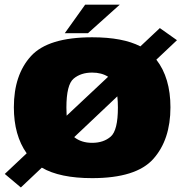

<svg xmlns="http://www.w3.org/2000/svg" viewBox="-36 -760 782 824"><path d="M-15.5 -13.5 53.5 44.5 143.5 -40.5Q220.5 4.5 359.5 4.5Q548.5 4.5 622 -78Q695.5 -160.5 695.5 -299.5Q695.5 -426 635 -504L723.5 -587.5L650 -639.5L566.5 -561Q491 -600 359.5 -600Q171 -600 97.2 -519.5Q23.5 -439 23.5 -299.5Q23.5 -179.5 78.5 -102ZM359.5 -147Q313 -147 282.5 -171.5L467.5 -346.5Q470 -325 470 -298.5Q470 -200.5 439.2 -173.8Q408.5 -147 359.5 -147ZM250 -263.5Q249 -279.5 249 -298.5Q249 -396.5 280 -422.5Q311 -448.5 359.5 -448.5Q400 -448.5 428 -430.5ZM242 -617.5H341.5L478 -740H329.5Z"/></svg>

Font: Anybody Thin Black
Style: Regular
Weight: 900
Version: Version 1.113;gftools[0.9.25]